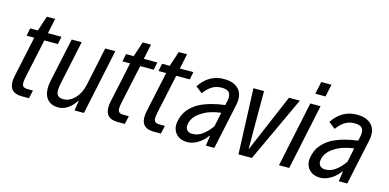

<svg xmlns="http://www.w3.org/2000/svg" viewBox="-67 -1065 2937 1451"><g transform="rotate(15 1401.0 -339.5)"><path d="M46 -88Q46 -111 52 -138L119 -452H59L71 -512H131L170 -630H235L210 -512H316L304 -452H198L133 -148Q127 -120 127 -102Q127 -81 137.5 -72.5Q148 -64 172 -64H213L199 0H142Q46 0 46 -88Z M629 0H555L568 -79L564 -77Q506 10 429 10Q375 10 345.5 -22.5Q316 -55 316 -112Q316 -137 322 -165L396 -512H474L401 -166Q395 -138 395 -117Q395 -86 409 -73Q423 -60 451 -60Q500 -60 540.5 -102.5Q581 -145 595 -212L658 -512H737Z M796 -88Q796 -111 802 -138L869 -452H809L821 -512H881L920 -630H985L960 -512H1066L1054 -452H948L883 -148Q877 -120 877 -102Q877 -81 887.5 -72.5Q898 -64 922 -64H963L949 0H892Q796 0 796 -88Z M1078 -88Q1078 -111 1084 -138L1151 -452H1091L1103 -512H1163L1202 -630H1267L1242 -512H1348L1336 -452H1230L1165 -148Q1159 -120 1159 -102Q1159 -81 1169.5 -72.5Q1180 -64 1204 -64H1245L1231 0H1174Q1078 0 1078 -88Z M1730 -401Q1730 -380 1726 -361L1649 0H1583L1594 -79L1589 -78Q1559 -36 1518 -12.5Q1477 11 1439 11Q1387 11 1356 -18.5Q1325 -48 1325 -94Q1325 -107 1328 -120Q1337 -173 1366.5 -211Q1396 -249 1446 -278Q1531 -321 1645 -334L1651 -360Q1656 -383 1656 -397Q1656 -428 1638.5 -441Q1621 -454 1586 -454Q1543 -454 1510.5 -433.5Q1478 -413 1450 -374L1398 -415Q1469 -522 1587 -522Q1653 -522 1691.5 -490.5Q1730 -459 1730 -401ZM1608 -159 1631 -270Q1589 -265 1550 -252.5Q1511 -240 1482 -220Q1421 -183 1409 -125Q1407 -113 1407 -109Q1407 -85 1421.5 -72Q1436 -59 1460 -59Q1503 -59 1540.5 -87Q1578 -115 1608 -159Z M2181 -512 1943 0H1838L1818 -512H1901V-244L1902 -56L1982 -245L2096 -512Z M2301 -690H2381L2360 -593H2280ZM2263 -512H2343L2235 0H2155Z M2770 -401Q2770 -380 2766 -361L2689 0H2623L2634 -79L2629 -78Q2599 -36 2558 -12.5Q2517 11 2479 11Q2427 11 2396 -18.5Q2365 -48 2365 -94Q2365 -107 2368 -120Q2377 -173 2406.5 -211Q2436 -249 2486 -278Q2571 -321 2685 -334L2691 -360Q2696 -383 2696 -397Q2696 -428 2678.5 -441Q2661 -454 2626 -454Q2583 -454 2550.5 -433.5Q2518 -413 2490 -374L2438 -415Q2509 -522 2627 -522Q2693 -522 2731.5 -490.5Q2770 -459 2770 -401ZM2648 -159 2671 -270Q2629 -265 2590 -252.5Q2551 -240 2522 -220Q2461 -183 2449 -125Q2447 -113 2447 -109Q2447 -85 2461.5 -72Q2476 -59 2500 -59Q2543 -59 2580.5 -87Q2618 -115 2648 -159Z"/></g></svg>

Font: Decalotype
Style: Italic
Weight: 400
Italic angle: -12°
Designer: Alfredo Marco Pradil
Foundry: Alfredo Marco Pradil
Version: Version 1.0